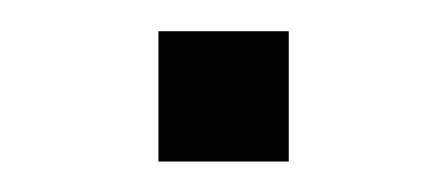

<svg xmlns="http://www.w3.org/2000/svg" viewBox="-20 -106 294 126"><path d="M169.5 0H84V-85.5H169.5Z"/></svg>

Font: CCSD_manrope
Style: Regular
Weight: 400
Designer: Mikhail Sharanda
Foundry: Mikhail Sharanda
Version: Version 4.503